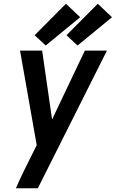

<svg xmlns="http://www.w3.org/2000/svg" viewBox="-20 -800 618 1025"><path d="M65 205H182L551 -530H433L258 -162L205 -530H87L176 -25L148 31Q126 74 105 117.5Q84 161 65 205ZM394 -557 578 -708 502 -780 335 -612ZM224 -557 408 -708 332 -780 165 -612Z"/></svg>

Font: Iosevka Sparkle SmBdObl
Style: Regular
Weight: 600
Italic angle: -9°
Designer: Belleve Invis
Foundry: Belleve Invis
Version: Version 4.5.0; ttfautohint (v1.8.3)